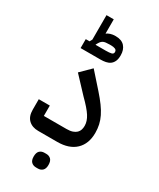

<svg xmlns="http://www.w3.org/2000/svg" viewBox="-254 -910 985 1190"><g transform="rotate(30 238.0 -315.0)"><path d="M125 0Q82 0 56 -24.5Q30 -49 30 -97V-172H109V-98H271Q297 -98 314 -104Q331 -110 341 -120Q351 -130 355 -143Q359 -156 359 -171Q359 -204 337 -238.5Q315 -273 261 -326L157 -437L229 -508L325 -400Q356 -365 377.5 -335.5Q399 -306 412.5 -278.5Q426 -251 432 -223.5Q438 -196 438 -166Q438 -88 392 -44Q346 0 261 0ZM96 -640H123L133 -658V-833H185V-731Q196 -739 211 -744Q226 -749 247 -749Q291 -749 312.5 -725Q334 -701 334 -661Q334 -635 326.5 -618.5Q319 -602 306 -592.5Q293 -583 275.5 -579.5Q258 -576 239 -576H96ZM166 -642 167 -640H239Q265 -640 279 -643.5Q293 -647 293 -661Q293 -675 281 -680Q269 -685 253 -685H240Q210 -685 197 -679Q184 -673 174 -656ZM227 203Q206 203 193 190.5Q180 178 180 151Q180 123 193 110.5Q206 98 227 98H240Q260 98 273 110.5Q286 123 286 151Q286 178 273 190.5Q260 203 240 203Z"/></g></svg>

Font: IBM Plex Sans Arabic Text
Style: Regular
Weight: 450
Designer: Mike Abbink, Paul van der Laan, Pieter van Rosmalen, Wael Morcos, Khajak Apelian
Foundry: Bold Monday
Version: Version 1.2